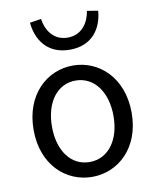

<svg xmlns="http://www.w3.org/2000/svg" viewBox="-91 -885 787 968"><g transform="rotate(-10 303.0 -401.5)"><path d="M303 13C436 13 554 -91 554 -271C554 -452 436 -557 303 -557C170 -557 52 -452 52 -271C52 -91 170 13 303 13ZM303 -63C209 -63 146 -146 146 -271C146 -396 209 -480 303 -480C397 -480 461 -396 461 -271C461 -146 397 -63 303 -63ZM303 -638C423 -638 471 -724 477 -807L421 -816C412 -758 376 -700 303 -700C230 -700 194 -758 186 -816L128 -807C135 -724 184 -638 303 -638Z"/></g></svg>

Font: GenYoGothic2 TW R
Style: Regular
Weight: 400
Version: Version 2.100;PS 2.1;hotconv 16.6.51;makeotf.lib2.5.65220 DE